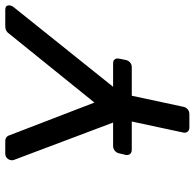

<svg xmlns="http://www.w3.org/2000/svg" viewBox="-25 -715 740 730"><g transform="rotate(-90 345.0 -350.0)"><path d="M126 -700H173Q191 -700 196 -683L320 -361L580 -683Q591 -700 610 -700H672Q688 -700 689.5 -689Q691 -678 682 -667L380 -290H469Q480 -290 484.5 -283.5Q489 -277 487 -267L482 -242Q480 -232 472.5 -225.5Q465 -219 455 -219H346L304 -23Q302 -13 294.5 -6.5Q287 0 276 0H225Q215 0 209.5 -6.5Q204 -13 206 -23L248 -219H140Q130 -219 124.5 -225.5Q119 -232 121 -242L127 -267Q129 -277 137 -283.5Q145 -290 155 -290H244L102 -667Q98 -679 105.5 -689.5Q113 -700 126 -700Z"/></g></svg>

Font: SVN-Rubik
Style: Italic
Weight: 400
Italic angle: -12°
Designer: Hubert and Fischer
Foundry: Hubert & Fischer
Version: Version 2.101; ttfautohint (v1.8.3)